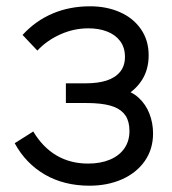

<svg xmlns="http://www.w3.org/2000/svg" viewBox="-20 -575 546 610"><path d="M264.3 15Q183.7 15 122.8 -20.2Q61.8 -55.5 26.7 -120L85.7 -157.3Q115.5 -107.2 159.4 -81.2Q203.3 -55.3 260 -55.3Q299.5 -55.3 329.2 -67.8Q358.8 -80.2 375.1 -103.5Q391.3 -126.8 391.3 -158.7Q391.3 -188.5 379.2 -207.1Q367 -225.7 343.1 -235.2Q319.2 -244.8 279.7 -247Q273.3 -247.3 266.7 -247.5Q260 -247.7 253.3 -247.7H189.3V-310.3H252.7Q291.8 -310.3 319.2 -319.3Q346.5 -328.3 361.8 -347.1Q377 -365.8 377 -394.3Q377 -424.2 361.6 -444.6Q346.2 -465 319.9 -475Q293.7 -485 261 -485Q214.5 -485 171.8 -465.8Q129 -446.7 98.7 -414.3L51.7 -464Q92.5 -508.7 146.7 -531.8Q200.8 -555 266.3 -555Q318.8 -555 361.1 -536.3Q403.3 -517.7 427.8 -482.3Q452.3 -447 452.3 -399.3Q452.3 -353.8 430.6 -320.1Q408.8 -286.3 367.7 -264.3L363.3 -292Q397.3 -285.7 420.4 -264.5Q443.5 -243.3 454.9 -213.5Q466.3 -183.7 466.3 -151.3Q466.3 -101 439.9 -63.3Q413.5 -25.7 367.5 -5.3Q321.5 15 264.3 15Z"/></svg>

Font: Hauora
Style: Regular
Weight: 400
Designer: Wayne Shih
Foundry: WCYS
Version: Version 1.001